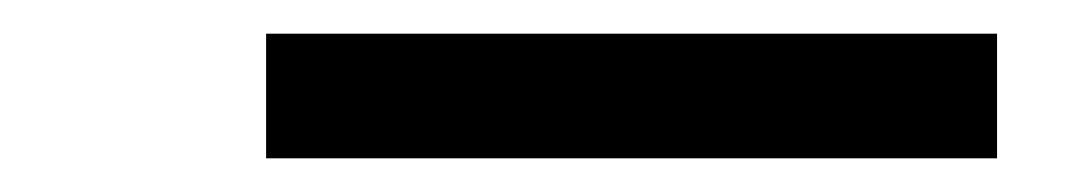

<svg xmlns="http://www.w3.org/2000/svg" viewBox="-20 -727 640 114"><path d="M138 -633V-707H572V-633Z"/></svg>

Font: Iosevka Aile Semibold Oblique
Style: Regular
Weight: 600
Italic angle: -9°
Designer: Belleve Invis
Foundry: Belleve Invis
Version: Version 31.1.0; ttfautohint (v1.8.4)